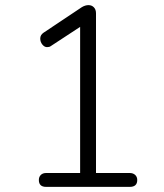

<svg xmlns="http://www.w3.org/2000/svg" viewBox="-20 -730 640 750"><path d="M160.2 0Q131.8 0 131.8 -26.9Q131.8 -39.1 139.4 -46.6Q147 -54.2 160.2 -54.2H293V-625L178.2 -549.8Q173.3 -545.9 163.6 -545.9Q153.8 -545.9 145.5 -555.9Q137.2 -565.9 137.2 -579.6Q137.2 -593.3 149.9 -602.1L299.8 -702.1Q313 -710 325.7 -710Q338.4 -710 346.7 -701.4Q355 -692.9 355 -678.2V-54.2H486.8Q500 -54.2 508.1 -46.6Q516.1 -39.1 516.1 -26.9Q516.1 0 486.8 0Z"/></svg>

Font: Nunito-Light
Style: Regular
Weight: 300
Designer: Vernon Adams
Foundry: newtypography
Version: Version 3.000